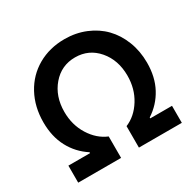

<svg xmlns="http://www.w3.org/2000/svg" viewBox="-160 -908 1092 1079"><g transform="rotate(-30 386.0 -368.5)"><path d="M50.3 0V-110.4H190.9V-116.2Q124 -159.7 87.2 -229Q50.3 -298.3 50.3 -391.1Q50.3 -491.2 93 -570.3Q135.7 -649.4 212.4 -693.4Q289.1 -737.3 386.2 -737.3Q459 -737.3 521.7 -711.4Q584.5 -685.5 628.4 -640.1Q672.4 -594.7 697.5 -530.5Q722.7 -466.3 722.7 -391.1Q722.7 -298.3 685.5 -229Q648.4 -159.7 581.5 -116.2V-110.4H722.7V0H444.3V-139.2Q508.3 -165.5 549.6 -231.9Q590.8 -298.3 590.8 -382.8Q590.8 -483.9 533.2 -551.3Q475.6 -618.7 386.2 -618.7Q297.4 -618.7 239.5 -551.3Q181.6 -483.9 181.6 -382.8Q181.6 -298.3 223.1 -231.9Q264.6 -165.5 328.6 -139.2V0Z"/></g></svg>

Font: Interop SemBd
Style: Regular
Weight: 600
Designer: Rasmus Andersson, Google, Jang Haemin
Foundry: jhaemin
Version: Version 1.007